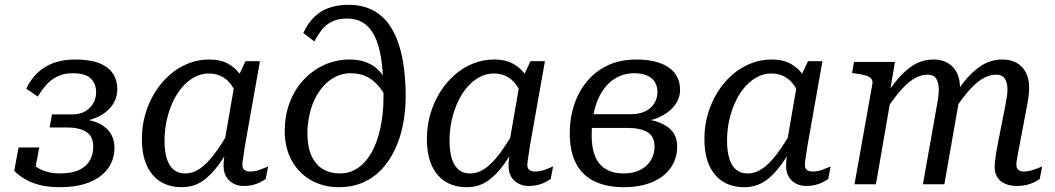

<svg xmlns="http://www.w3.org/2000/svg" viewBox="-20 -765 4381 797"><path d="M282 -461Q246 -461 219 -448Q192 -435 172.5 -413Q153 -391 137 -364L89 -397Q107 -435 135 -462Q163 -489 202 -503.5Q241 -518 292 -518Q352 -518 391 -503Q430 -488 448.5 -460Q467 -432 467 -394Q467 -368 455 -343.5Q443 -319 418.5 -299.5Q394 -280 356.5 -268.5Q319 -257 268 -257L308 -283L303 -249L276 -274Q329 -274 369.5 -261Q410 -248 432.5 -220.5Q455 -193 455 -150Q455 -117 441.5 -88Q428 -59 400.5 -36.5Q373 -14 330 -1Q287 12 228 12Q180 12 143.5 2.5Q107 -7 81 -23Q55 -39 39 -56L57 -153H143L127 -69Q113 -69 102.5 -78.5Q92 -88 87.5 -101.5Q83 -115 88 -127Q96 -103 115.5 -84.5Q135 -66 163.5 -55.5Q192 -45 228 -45Q279 -45 309.5 -60Q340 -75 353.5 -100Q367 -125 367 -156Q367 -200 337.5 -218Q308 -236 256 -236H186L196 -290H280Q311 -290 333 -302.5Q355 -315 367 -336Q379 -357 379 -382Q379 -417 357 -439Q335 -461 282 -461Z M1012 -377 971 -321Q967 -364 951 -395Q935 -426 908.5 -443Q882 -460 847 -460Q816 -460 788.5 -445.5Q761 -431 738 -405Q715 -379 698.5 -344Q682 -309 672.5 -267.5Q663 -226 663 -182Q663 -137 672.5 -106.5Q682 -76 701 -60.5Q720 -45 748 -45Q781 -45 810.5 -65.5Q840 -86 870.5 -126.5Q901 -167 935 -227L959 -199Q924 -132 890.5 -85Q857 -38 820 -13Q783 12 734 12Q684 12 647 -10.5Q610 -33 589.5 -77.5Q569 -122 569 -189Q569 -242 583 -290.5Q597 -339 622.5 -380.5Q648 -422 683 -453Q718 -484 760 -501Q802 -518 849 -518Q896 -518 928.5 -499.5Q961 -481 981.5 -449.5Q1002 -418 1012 -377ZM1059 -511 997 -161Q994 -140 991.5 -124.5Q989 -109 987.5 -98Q986 -87 986 -80Q986 -67 994 -60Q1002 -53 1018 -53Q1041 -53 1063 -62Q1085 -71 1093 -74L1083 -22Q1073 -15 1059 -8Q1045 -1 1028.5 3Q1012 7 992 7Q968 7 949 -3Q930 -13 919 -31.5Q908 -50 908 -77Q908 -91 910 -107.5Q912 -124 917 -152L903 -124L955 -425L961 -430L999 -511Z M1420 -688Q1384 -688 1358.5 -675.5Q1333 -663 1316 -641.5Q1299 -620 1285 -593L1239 -628Q1258 -669 1285 -695Q1312 -721 1347.5 -733Q1383 -745 1425 -745Q1483 -745 1524.5 -724Q1566 -703 1593 -666Q1620 -629 1635.5 -580.5Q1651 -532 1657.5 -477Q1664 -422 1664 -365Q1664 -307 1653.5 -251.5Q1643 -196 1621 -148Q1599 -100 1566 -64Q1533 -28 1488 -8Q1443 12 1386 12Q1322 12 1271 -17Q1220 -46 1191 -98.5Q1162 -151 1162 -221Q1162 -286 1183 -340.5Q1204 -395 1241 -434.5Q1278 -474 1327 -496Q1376 -518 1433 -518Q1466 -518 1493 -509Q1520 -500 1540.5 -483.5Q1561 -467 1574 -444Q1587 -421 1591 -392L1599 -328Q1579 -374 1555 -403.5Q1531 -433 1502 -447Q1473 -461 1436 -461Q1402 -461 1373 -446.5Q1344 -432 1321.5 -406.5Q1299 -381 1284 -348Q1277 -333 1272 -316.5Q1267 -300 1263.5 -283Q1260 -266 1258 -248Q1256 -230 1256 -212Q1256 -156 1273 -118.5Q1290 -81 1320.5 -63Q1351 -45 1391 -45Q1425 -45 1453 -60Q1481 -75 1503 -103Q1525 -131 1540 -169.5Q1555 -208 1563 -255Q1566 -272 1568 -289.5Q1570 -307 1571 -325.5Q1572 -344 1572 -363Q1572 -437 1565.5 -497Q1559 -557 1542 -599.5Q1525 -642 1495.5 -665Q1466 -688 1420 -688Z M2195 -377 2154 -321Q2150 -364 2134 -395Q2118 -426 2091.5 -443Q2065 -460 2030 -460Q1999 -460 1971.5 -445.5Q1944 -431 1921 -405Q1898 -379 1881.5 -344Q1865 -309 1855.5 -267.5Q1846 -226 1846 -182Q1846 -137 1855.5 -106.5Q1865 -76 1884 -60.5Q1903 -45 1931 -45Q1964 -45 1993.5 -65.5Q2023 -86 2053.5 -126.5Q2084 -167 2118 -227L2142 -199Q2107 -132 2073.5 -85Q2040 -38 2003 -13Q1966 12 1917 12Q1867 12 1830 -10.5Q1793 -33 1772.5 -77.5Q1752 -122 1752 -189Q1752 -242 1766 -290.5Q1780 -339 1805.5 -380.5Q1831 -422 1866 -453Q1901 -484 1943 -501Q1985 -518 2032 -518Q2079 -518 2111.5 -499.5Q2144 -481 2164.5 -449.5Q2185 -418 2195 -377ZM2242 -511 2180 -161Q2177 -140 2174.5 -124.5Q2172 -109 2170.5 -98Q2169 -87 2169 -80Q2169 -67 2177 -60Q2185 -53 2201 -53Q2224 -53 2246 -62Q2268 -71 2276 -74L2266 -22Q2256 -15 2242 -8Q2228 -1 2211.5 3Q2195 7 2175 7Q2151 7 2132 -3Q2113 -13 2102 -31.5Q2091 -50 2091 -77Q2091 -91 2093 -107.5Q2095 -124 2100 -152L2086 -124L2138 -425L2144 -430L2182 -511Z M2569 -45Q2609 -45 2637.5 -59.5Q2666 -74 2681.5 -99.5Q2697 -125 2697 -156Q2697 -199 2667.5 -216.5Q2638 -234 2585 -234H2415L2426 -291H2600Q2634 -291 2658.5 -303Q2683 -315 2696 -336Q2709 -357 2709 -382Q2709 -421 2683.5 -441Q2658 -461 2612 -461Q2582 -461 2555.5 -450.5Q2529 -440 2507 -419Q2485 -398 2469 -367Q2453 -336 2444.5 -294.5Q2436 -253 2436 -202Q2436 -151 2450.5 -116Q2465 -81 2495 -63Q2525 -45 2569 -45ZM2622 -518Q2677 -518 2717.5 -504Q2758 -490 2780.5 -462Q2803 -434 2803 -391Q2803 -358 2780.5 -327.5Q2758 -297 2713 -277Q2668 -257 2598 -257L2638 -283L2633 -249L2606 -274Q2661 -274 2702.5 -261.5Q2744 -249 2767.5 -223.5Q2791 -198 2791 -157Q2791 -107 2764.5 -69Q2738 -31 2688.5 -9.5Q2639 12 2568 12Q2501 12 2450.5 -11Q2400 -34 2372.5 -84Q2345 -134 2345 -214Q2345 -274 2363 -329Q2381 -384 2416 -426.5Q2451 -469 2502.5 -493.5Q2554 -518 2622 -518Z M3347 -377 3306 -321Q3302 -364 3286 -395Q3270 -426 3243.5 -443Q3217 -460 3182 -460Q3151 -460 3123.5 -445.5Q3096 -431 3073 -405Q3050 -379 3033.5 -344Q3017 -309 3007.5 -267.5Q2998 -226 2998 -182Q2998 -137 3007.5 -106.5Q3017 -76 3036 -60.5Q3055 -45 3083 -45Q3116 -45 3145.5 -65.5Q3175 -86 3205.5 -126.5Q3236 -167 3270 -227L3294 -199Q3259 -132 3225.5 -85Q3192 -38 3155 -13Q3118 12 3069 12Q3019 12 2982 -10.5Q2945 -33 2924.5 -77.5Q2904 -122 2904 -189Q2904 -242 2918 -290.5Q2932 -339 2957.5 -380.5Q2983 -422 3018 -453Q3053 -484 3095 -501Q3137 -518 3184 -518Q3231 -518 3263.5 -499.5Q3296 -481 3316.5 -449.5Q3337 -418 3347 -377ZM3394 -511 3332 -161Q3329 -140 3326.5 -124.5Q3324 -109 3322.5 -98Q3321 -87 3321 -80Q3321 -67 3329 -60Q3337 -53 3353 -53Q3376 -53 3398 -62Q3420 -71 3428 -74L3418 -22Q3408 -15 3394 -8Q3380 -1 3363.5 3Q3347 7 3327 7Q3303 7 3284 -3Q3265 -13 3254 -31.5Q3243 -50 3243 -77Q3243 -91 3245 -107.5Q3247 -124 3252 -152L3238 -124L3290 -425L3296 -430L3334 -511Z M3527 0H3616L3679 -364L3673 -377L3695 -508H3525L3517 -462L3531 -460Q3556 -457 3572.5 -452Q3589 -447 3596.5 -438.5Q3604 -430 3601 -415ZM4212 -161 4243 -325Q4248 -349 4250 -368.5Q4252 -388 4252 -401Q4252 -438 4238.5 -464Q4225 -490 4200 -504Q4175 -518 4142 -518Q4093 -518 4053.5 -492.5Q4014 -467 3978.5 -421.5Q3943 -376 3906 -315L3930 -290Q3965 -345 3995.5 -381.5Q4026 -418 4055.5 -436.5Q4085 -455 4115 -455Q4141 -455 4151.5 -438Q4162 -421 4162 -392Q4162 -380 4159.5 -363.5Q4157 -347 4152 -321L4124 -179Q4118 -150 4115 -130.5Q4112 -111 4110.5 -97.5Q4109 -84 4109 -71Q4109 -45 4121 -27.5Q4133 -10 4154 -1.5Q4175 7 4202 7Q4222 7 4239.5 3Q4257 -1 4271.5 -8Q4286 -15 4296 -22L4306 -74Q4301 -72 4288.5 -67Q4276 -62 4261 -57.5Q4246 -53 4231 -53Q4215 -53 4207 -60Q4199 -67 4199 -80Q4199 -88 4200.5 -98.5Q4202 -109 4205 -124.5Q4208 -140 4212 -161ZM3811 0H3900L3957 -325Q3959 -337 3960.5 -348Q3962 -359 3963 -368.5Q3964 -378 3964.5 -386Q3965 -394 3965 -401Q3965 -438 3951.5 -464Q3938 -490 3913.5 -504Q3889 -518 3856 -518Q3808 -518 3768.5 -492.5Q3729 -467 3694 -421.5Q3659 -376 3622 -315L3646 -290Q3681 -345 3711.5 -381.5Q3742 -418 3771 -436.5Q3800 -455 3830 -455Q3856 -455 3866.5 -438Q3877 -421 3877 -392Q3877 -380 3875 -363.5Q3873 -347 3868 -321Z"/></svg>

Font: Roboto Serif 20pt
Style: Italic
Weight: 400
Italic angle: -10°
Designer: Greg Gazdowicz
Foundry: Commercial Type
Version: Version 1.008